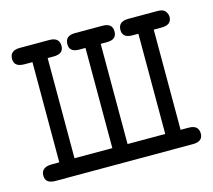

<svg xmlns="http://www.w3.org/2000/svg" viewBox="-71 -516 668 601"><g transform="rotate(-15 262.5 -215.5)"><path d="M6.8 -25.9Q6.8 -52.7 41 -53.2H65.9V-377.9H40Q6.8 -377.9 6.8 -403.8Q6.8 -430.7 38.1 -431.2H134.8Q167 -431.2 167 -403.8Q167 -377.9 134.8 -377.9H115.2V-53.2H237.8V-377.9H217.8Q185.5 -377.9 186 -403.8Q186 -430.7 216.8 -431.2H307.1Q339.4 -431.2 338.9 -403.8Q338.9 -377.9 307.1 -377.9H287.1V-53.2H409.2V-377.9H390.1Q357.9 -377.9 357.9 -403.8Q357.9 -430.7 390.1 -431.2H485.8Q503.9 -431.2 510.5 -422.1Q517.1 -413.1 517.1 -403.8Q517.1 -377.9 483.9 -377.9H459V-53.2H484.9Q517.1 -53.2 517.1 -25.9Q517.1 0 484.9 0H39.1Q6.8 0 6.8 -25.9Z"/></g></svg>

Font: CMU Typewriter Text
Style: Light
Weight: 200
Version: Version 0.7.0